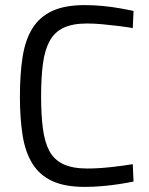

<svg xmlns="http://www.w3.org/2000/svg" viewBox="-20 -722 584 752"><path d="M312 10Q234 10 184.5 -13Q135 -36 107 -81Q79 -126 68.5 -192Q58 -258 58 -344Q58 -432 68.5 -499Q79 -566 107 -611Q135 -656 184.5 -679Q234 -702 312 -702Q348 -702 383.5 -698.5Q419 -695 450 -689.5Q481 -684 503 -679L500 -612Q478 -616 446 -620Q414 -624 381 -627Q348 -630 321 -630Q264 -630 228.5 -613Q193 -596 174 -560.5Q155 -525 148 -471.5Q141 -418 141 -344Q141 -272 148 -218.5Q155 -165 173.5 -130.5Q192 -96 228 -79Q264 -62 322 -62Q364 -62 414.5 -67.5Q465 -73 500 -79L503 -11Q479 -6 447 -1Q415 4 380 7Q345 10 312 10Z"/></svg>

Font: Cairo
Style: Regular
Weight: 400
Designer: Mohamed Gaber, Accademia di Belle Arti di Urbino
Foundry: Kief Type Foundry, Accademia di Belle Arti di Urbino
Version: Version 3.120